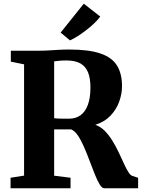

<svg xmlns="http://www.w3.org/2000/svg" viewBox="-20 -1017 766 1037"><path d="M37 0V-57L110 -68.5V-669.5L38.5 -684V-743H187Q219 -743 245.2 -744.8Q271.5 -746.5 297.8 -748Q324 -749.5 355.5 -749.5Q460 -749.5 522.2 -728.2Q584.5 -707 611.8 -663.2Q639 -619.5 639 -551.5Q639 -510.5 623.8 -468Q608.5 -425.5 576.5 -392Q544.5 -358.5 495 -343Q523.5 -333 546.2 -309.8Q569 -286.5 587.5 -256.2Q606 -226 621.2 -194Q636.5 -162 649 -134.2Q661.5 -106.5 673 -88Q684.5 -69.5 696 -66.5L726 -56.5V0H543.5Q531 0 518.2 -21Q505.5 -42 492 -75.8Q478.5 -109.5 464 -148.2Q449.5 -187 433.8 -223.2Q418 -259.5 400.8 -285Q383.5 -310.5 364.5 -318Q355 -318 342.5 -318Q330 -318 317.2 -318Q304.5 -318 292.8 -318Q281 -318 272.5 -318V-68L361 -57V0ZM354 -376Q389.5 -376 415.2 -394.8Q441 -413.5 454.8 -451.2Q468.5 -489 468.5 -545Q468.5 -592.5 456 -625Q443.5 -657.5 415 -674Q386.5 -690.5 338.5 -690.5Q323.5 -690.5 311.8 -689.8Q300 -689 290.5 -687.8Q281 -686.5 272.5 -685.5V-378.5Q281.5 -377 297.5 -376.5Q313.5 -376 329.8 -376Q346 -376 354 -376ZM358 -799 307.5 -841 432.5 -997 521.5 -927.5Q506.5 -907.5 486.5 -888.8Q466.5 -870 444.5 -853.2Q422.5 -836.5 400.8 -822.5Q379 -808.5 358.5 -799Z"/></svg>

Font: Merriweather 36pt ExtraBold
Style: Regular
Weight: 800
Designer: Eben Sorkin
Foundry: Eben Sorkin
Version: Version 2.100